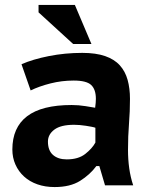

<svg xmlns="http://www.w3.org/2000/svg" viewBox="-20 -749 619 777"><path d="M67 -489Q112 -509 177.5 -522Q243 -535 313 -535Q368 -535 405.5 -522Q443 -509 465 -484.5Q487 -460 496.5 -425.5Q506 -391 506 -349Q506 -298 502 -248Q498 -198 498 -142Q498 -104 503 -68Q508 -32 519 1H405L382 -77H370Q344 -42 304 -17Q264 8 201 8Q163 8 131.5 -3Q100 -14 77.5 -34.5Q55 -55 42.5 -83Q30 -111 30 -144Q30 -233 89.5 -278.5Q149 -324 270 -324Q298 -324 326 -319.5Q354 -315 365 -313Q368 -334 368 -349Q368 -387 349 -405Q330 -423 278 -423Q230 -423 184.5 -411.5Q139 -400 104 -383ZM250 -104Q297 -104 325 -126Q353 -148 366 -172V-232Q361 -234 350.5 -236Q340 -238 327.5 -240Q315 -242 302.5 -243Q290 -244 280 -244Q226 -244 200 -224.5Q174 -205 174 -176Q174 -140 194.5 -122Q215 -104 250 -104ZM350 -571H276L136 -699V-729H283Z"/></svg>

Font: PT Sans Caption
Style: Bold
Weight: 700
Designer: A.Korolkova, O.Umpeleva, V.Yefimov
Foundry: ParaType Ltd
Version: Version 2.003W OFL